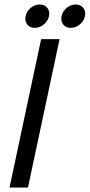

<svg xmlns="http://www.w3.org/2000/svg" viewBox="-20 -843 403 863"><path d="M22.8 0 164.8 -667H247.7L105.7 0ZM136.2 -717.8Q114.2 -717.8 102.3 -733.1Q90.5 -748.3 95.2 -770.3Q99.9 -792.5 118.1 -807.7Q136.3 -822.8 158.4 -822.8Q180.5 -822.8 192.6 -807.7Q204.8 -792.5 200.2 -770.3Q195.5 -748.3 176.9 -733.1Q158.3 -717.8 136.2 -717.8ZM297.9 -717.8Q275.8 -717.8 264 -733.1Q252.2 -748.3 256.8 -770.3Q261.5 -792.5 279.8 -807.7Q298 -822.8 320.1 -822.8Q342.1 -822.8 354.3 -807.7Q366.5 -792.5 361.8 -770.3Q357.2 -748.3 338.6 -733.1Q320 -717.8 297.9 -717.8Z"/></svg>

Font: Epunda Sans Light
Style: Italic
Weight: 300
Italic angle: -12.0243°
Designer: Simon Atzbach
Foundry: typofactur
Version: Version 2.204